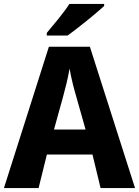

<svg xmlns="http://www.w3.org/2000/svg" viewBox="-20 -954 705 974"><path d="M665 0 436 -716.8H228L0 0H175.8L217.8 -169.9H449.2L490.2 0ZM253.9 -296.9 299.8 -462.9C311 -503.4 323.7 -552.7 333 -606C342.3 -552.7 355 -504.4 367.2 -462.9L414.1 -296.9ZM332 -934.1C317.4 -911.1 298.3 -885.7 275.4 -857.4C252 -829.1 232.4 -805.7 217.3 -787.1V-773.9H323.2C339.8 -786.1 360.4 -801.3 384.3 -820.3C408.2 -838.9 431.6 -857.9 454.6 -877C477.1 -896 495.1 -911.6 508.3 -923.8V-934.1Z"/></svg>

Font: Avrile Sans
Style: Bold
Weight: 700
Designer: Monotype Design Team, Google (font), Stefan Peev (BGR Cyrillic), Cristiano Sobral (main changes)
Foundry: The Avrile Sans Project Authors
Version: Version 3.110